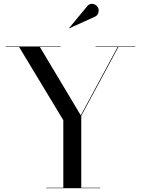

<svg xmlns="http://www.w3.org/2000/svg" viewBox="-20 -996 746 1016"><path d="M225 0V-2.5H315V-360L81 -747.5H10.5V-750H300.5V-747.5H191L407.5 -385.5L602.5 -747.5H485.5V-750H695.5V-747.5H606.5L410 -383V-2.5H510.5V0ZM347.5 -846.5 346 -848 441.5 -963Q451 -974.5 462.2 -975.5Q473.5 -976.5 483.2 -971.2Q493 -966 497.5 -957.5Q502.5 -949.5 502.2 -939.5Q502 -929.5 497.2 -921Q492.5 -912.5 484 -908.5Z"/></svg>

Font: Bodoni Moda 72pt
Style: Regular
Weight: 400
Designer: Owen Earl
Foundry: indestructible type
Version: Version 2.005